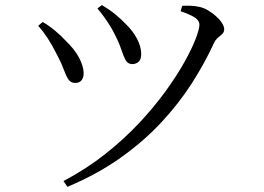

<svg xmlns="http://www.w3.org/2000/svg" viewBox="-20 -706 1040 755"><path d="M229.6 5.9Q318.9 -41.2 393.2 -99.8Q467.5 -158.5 526.8 -221.9Q586.2 -285.3 630.9 -347Q675.6 -408.6 705.3 -462Q735 -515.3 749.6 -553.7Q764.2 -592.2 764.2 -608.9Q764.2 -624 748.1 -635.6Q732.1 -647.3 690 -661.9L696.8 -683.2Q710.2 -683.9 728.2 -683.4Q746.1 -683 763.4 -679Q780.1 -675.9 797.2 -665.8Q814.2 -655.8 828.8 -642.8Q843.5 -629.9 852.5 -616.1Q861.6 -602.3 861.6 -591.5Q861.6 -579.7 854.3 -572.7Q846.9 -565.7 837.1 -557.8Q827.2 -549.9 820 -533.9Q784.7 -457.1 734.2 -378.2Q683.7 -299.3 614.1 -224.5Q544.5 -149.7 453.3 -85.1Q362.1 -20.5 245.2 28.7ZM275.8 -379.8Q257.6 -379.8 248.3 -394.7Q238.9 -409.5 229.3 -436Q219.7 -462.5 200.5 -497.7Q185.1 -528.6 167.5 -555.5Q149.9 -582.4 130.3 -604.6L147.9 -619.6Q173.1 -605.2 197.6 -584.4Q222 -563.7 238.4 -545.8Q273.7 -511.8 290.9 -479.2Q308.1 -446.5 308.9 -419.8Q309.7 -403.2 301.5 -391.5Q293.3 -379.8 275.8 -379.8ZM500 -453.9Q483 -453.9 474.3 -469.2Q465.7 -484.6 457.1 -510.9Q448.5 -537.3 432.3 -568.6Q423.7 -586.8 412.8 -604.2Q401.9 -621.6 389.6 -638.9Q377.2 -656.1 363.1 -672.7L380.6 -686.1Q409.2 -669.2 432.1 -650.7Q454.9 -632.2 476 -610.1Q502.3 -584.5 518.8 -553.7Q535.3 -522.9 535.3 -492.4Q535.3 -472.9 525.2 -463.4Q515.1 -453.9 500 -453.9Z"/></svg>

Font: Noto Serif SC ExtraLight
Style: Regular
Weight: 200
Designer: Ryoko NISHIZUKA 西塚涼子 (kana & ideographs); Frank Grießhammer (Latin, Greek & Cyrillic); Wenlong ZHANG 张文龙 (bopomofo); San
Foundry: Adobe
Version: Version 2.002-H1;hotconv 1.1.0;makeotfexe 2.6.0